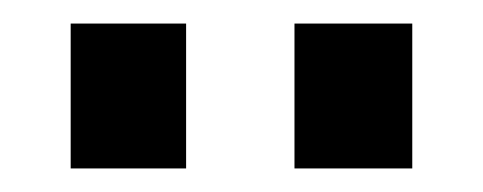

<svg xmlns="http://www.w3.org/2000/svg" viewBox="-20 -751 410 163"><path d="M40 -608V-731H138V-608ZM230 -608V-731H330V-608Z"/></svg>

Font: Hubot Sans Condensed ExtraLight Medium
Style: Regular
Weight: 500
Version: Version 2.000